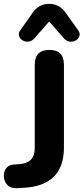

<svg xmlns="http://www.w3.org/2000/svg" viewBox="-34 -973 435 1000"><path d="M56 7Q22 9 4 -10Q-14 -29 -14 -58Q-14 -81 -1 -97.5Q12 -114 37 -116L66 -118Q107 -121 127 -141.5Q147 -162 147 -203V-636Q147 -713 223 -713Q299 -713 299 -636V-205Q299 -7 91 5ZM144 -772Q130 -757 113 -756Q96 -755 82.5 -763.5Q69 -772 65 -786.5Q61 -801 73 -817L137 -908Q169 -953 222 -953Q275 -953 307 -908L372 -817Q384 -801 380 -786.5Q376 -772 362.5 -763.5Q349 -755 332 -756Q315 -757 300 -772L222 -861Z"/></svg>

Font: Chiron GoRound TC
Style: Bold
Weight: 700
Designer: Ryoko NISHIZUKA 西塚涼子 (kana, bopomofo & ideographs); Paul D. Hunt (Latin, Greek & Cyrillic); Sandoll Communications 산돌커뮤니
Foundry: Adobe
Version: Version 1.000;hotconv 1.1.1;makeotfexe 2.6.0